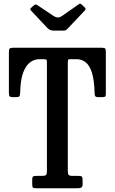

<svg xmlns="http://www.w3.org/2000/svg" viewBox="-20 -1005 612 1025"><path d="M152 -21V-47.5Q152 -60 156.8 -63Q161.5 -66 173 -66H203Q221 -66 225.8 -70.8Q230.5 -75.5 230.5 -94.5V-667Q230.5 -680.5 229 -684.8Q227.5 -689 214 -689H189.5Q164 -689 141 -672.5Q118 -656 103.5 -616.8Q89 -577.5 87.5 -508Q87 -495.5 83.5 -491Q80 -486.5 66.5 -486.5H46Q33 -486.5 30.2 -493Q27.5 -499.5 27.5 -511.5V-723Q27.5 -740 31 -745Q34.5 -750 51 -750H524Q538.5 -750 541.8 -745.5Q545 -741 545 -726.5V-504Q545 -492 541 -489.2Q537 -486.5 524.5 -486.5H506Q491 -486.5 488 -492.2Q485 -498 485 -510.5Q483 -579 470.5 -617.8Q458 -656.5 437 -672.8Q416 -689 388 -689H356Q343.5 -689 342.8 -684.8Q342 -680.5 342 -667.5V-96.5Q342 -76.5 346.5 -71.2Q351 -66 370 -66H398.5Q414 -66 417.5 -61.5Q421 -57 421 -41.5V-22Q421 -6.5 413.5 -3.2Q406 0 392 0H175.5Q160.5 0 156.2 -3.2Q152 -6.5 152 -21ZM232.5 -856 148.5 -945.5Q142.5 -951.5 141.8 -955.2Q141 -959 147.5 -964.5L160.5 -976Q168 -982 171.5 -981.2Q175 -980.5 183.5 -975L264 -921Q278 -912 288.8 -911.8Q299.5 -911.5 313 -921L398.5 -981Q406 -986.5 409.8 -985Q413.5 -983.5 420 -977L429 -968.5Q436 -962 436.8 -958.2Q437.5 -954.5 431.5 -947.5L342 -853Q336.5 -847.5 332.5 -844.5Q328.5 -841.5 317 -841.5H269.5Q255 -841.5 247.2 -845.2Q239.5 -849 232.5 -856Z"/></svg>

Font: Besley* Condensed Medium
Style: Regular
Weight: 500
Width: 3
Designer: Owen Earl
Foundry: indestructible type*
Version: Version 3.000; ttfautohint (v1.8.3)